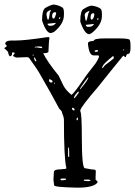

<svg xmlns="http://www.w3.org/2000/svg" viewBox="-37 -825 603 859"><path d="M169.9 -658.2 179.7 -659.2Q184.6 -657.2 184.6 -655.3Q181.6 -647.5 179.7 -593.8Q178.7 -586.9 156.2 -586.9Q173.8 -549.8 225.6 -486.3L247.1 -441.4Q258.8 -419.9 283.2 -400.4Q296.9 -412.1 327.1 -456.1Q349.6 -490.2 389.6 -540Q406.2 -564.5 406.2 -575.2L401.4 -577.1H381.8Q361.3 -577.1 356.4 -629.9Q356.4 -641.6 381.8 -641.6Q381.8 -653.3 434.6 -653.3H490.2Q543.9 -653.3 543.9 -645.5Q546.9 -638.7 546.9 -622.1V-610.4Q546.9 -584 536.1 -584Q529.3 -584 525.4 -569.3H523.4L514.6 -576.2Q457 -505.9 400.4 -434.6Q327.1 -349.6 322.3 -332V-327.1Q329.1 -316.4 329.1 -211.9Q329.1 -72.3 342.8 -72.3H343.8L371.1 -67.4L389.6 -65.4L391.6 -58.6L390.6 -30.3V-21.5L399.4 -12.7V-8.8Q382.8 14.6 309.6 14.6Q205.1 12.7 205.1 3.9L202.1 -21.5L204.1 -54.7Q204.1 -67.4 233.4 -67.4Q259.8 -68.4 259.8 -72.3V-74.2Q249 -115.2 249 -292Q248 -303.7 241.2 -318.4Q241.2 -328.1 228.5 -337.9Q194.3 -403.3 135.7 -503.9Q135.7 -505.9 92.8 -566.4Q88.9 -569.3 82 -569.3L37.1 -567.4Q21.5 -571.3 21.5 -577.1L29.3 -586.9Q29.3 -589.8 20.5 -590.8L16.6 -588.9V-583Q16.6 -576.2 8.8 -573.2Q2 -573.2 -1 -592.8Q-12.7 -606.4 -16.6 -606.4V-611.3Q-6.8 -615.2 -6.8 -621.1L-13.7 -627.9Q-13.7 -642.6 10.7 -643.6H30.3Q74.2 -643.6 169.9 -658.2ZM472.7 -564.5 469.7 -575.2Q423.8 -538.1 423.8 -530.3Q419.9 -526.4 419.9 -522.5V-520.5H420.9Q425.8 -522.5 432.6 -533.2Q457 -550.8 472.7 -564.5ZM321.3 -429.7V-425.8H322.3Q358.4 -468.8 358.4 -478.5H356.4Q347.7 -468.8 321.3 -429.7ZM268.6 -166 267.6 -164.1V-128.9L268.6 -123H272.5V-144.5Q272.5 -166 268.6 -166ZM293.9 -385.7V-384.8Q297.9 -384.8 315.4 -410.2V-415H312.5Q293.9 -396.5 293.9 -385.7ZM233.4 -22.5V-21.5L237.3 -18.6H245.1Q258.8 -20.5 258.8 -22.5V-24.4L254.9 -26.4H241.2Q233.4 -26.4 233.4 -22.5ZM184.6 -470.7 182.6 -469.7V-460.9L188.5 -456.1H195.3Q198.2 -456.1 198.2 -460.9Q198.2 -465.8 184.6 -470.7ZM118.2 -613.3V-612.3L126 -613.3L148.4 -609.4L152.3 -613.3Q152.3 -617.2 138.7 -617.2H136.7Q118.2 -617.2 118.2 -613.3ZM339.8 -21.5 337.9 -18.6V-16.6L355.5 -14.6Q368.2 -14.6 368.2 -18.6L361.3 -21.5ZM287.1 -342.8 285.2 -340.8Q285.2 -334 291 -331.1L296.9 -332V-333Q296.9 -338.9 290 -342.8ZM385.7 -595.7 389.6 -592.8H391.6Q400.4 -592.8 401.4 -596.7V-600.6H394.5Q387.7 -600.6 385.7 -595.7ZM115.2 -569.3 114.3 -567.4Q118.2 -551.8 122.1 -550.8H125V-552.7Q125 -560.5 115.2 -569.3ZM309.6 -298.8 305.7 -294.9V-289.1L307.6 -286.1L311.5 -290V-298.8ZM514.6 -603.5 512.7 -601.6V-599.6H513.7L517.6 -600.6V-603.5ZM112.3 -581.1H109.4V-578.1L110.4 -575.2H112.3ZM206.1 -455.1H204.1V-454.1L207 -450.2H209V-452.1ZM204.1 -804.7Q230.5 -800.8 245.1 -789.1Q249 -781.2 249 -771.5V-757.8Q249 -717.8 204.1 -681.6L190.4 -676.8Q169.9 -676.8 151.4 -732.4V-737.3Q151.4 -778.3 165 -789.1Q192.4 -804.7 204.1 -804.7ZM170.9 -761.7Q173.8 -736.3 178.7 -736.3Q182.6 -738.3 186.5 -770.5L190.4 -776.4V-780.3H189.5Q170.9 -774.4 170.9 -761.7ZM196.3 -755.9V-752.9Q196.3 -743.2 202.1 -742.2H204.1Q208 -742.2 213.9 -762.7V-767.6L211.9 -770.5H210Q197.3 -770.5 196.3 -755.9ZM226.6 -742.2 228.5 -740.2H231.4L232.4 -747.1V-749H231.4Q229.5 -749 226.6 -742.2ZM212.9 -722.7 175.8 -718.8Q175.8 -712.9 182.6 -710H193.4Q204.1 -710 212.9 -721.7ZM373 -799.8Q402.3 -795.9 415 -784.2Q418.9 -776.4 418.9 -766.6V-752.9Q418.9 -713.9 373 -676.8L362.3 -671.9Q341.8 -671.9 322.3 -727.5V-732.4Q322.3 -775.4 335.9 -784.2Q361.3 -799.8 373 -799.8ZM341.8 -757.8Q344.7 -731.4 348.6 -731.4Q351.6 -732.4 358.4 -765.6L362.3 -771.5V-775.4H360.4Q341.8 -768.6 341.8 -757.8ZM368.2 -750V-748Q368.2 -738.3 372.1 -737.3H373Q380.9 -737.3 384.8 -757.8V-762.7L382.8 -765.6H379.9Q369.1 -765.6 368.2 -750ZM397.5 -737.3V-736.3H402.3L403.3 -742.2V-744.1H402.3Q398.4 -744.1 397.5 -737.3ZM382.8 -717.8 346.7 -713.9Q346.7 -708 353.5 -705.1H363.3Q375 -705.1 382.8 -715.8Z"/></svg>

Font: Love Ya Like A Sister
Style: Regular
Weight: 400
Designer: Kimberly Geswein
Foundry: Kimberly Geswein
Version: Version 1.002 2007